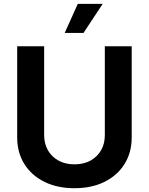

<svg xmlns="http://www.w3.org/2000/svg" viewBox="-20 -968 774 998"><path d="M367.2 10.3Q277.8 10.3 210.7 -22.9Q143.6 -56.2 106.4 -115.7Q69.3 -175.3 69.3 -253.9V-727.5H209.5V-265.6Q209.5 -221.2 229 -187Q248.5 -152.8 283.9 -133.3Q319.3 -113.8 367.2 -113.8Q415 -113.8 450.4 -133.3Q485.8 -152.8 505.4 -187Q524.9 -221.2 524.9 -265.6V-727.5H664.6V-253.9Q664.6 -175.3 627.4 -115.7Q590.3 -56.2 523.4 -22.9Q456.5 10.3 367.2 10.3ZM316.4 -796.9 384.3 -947.8H513.7L414.1 -796.9Z"/></svg>

Font: Inter
Style: 650
Weight: 650
Designer: Rasmus Andersson
Foundry: rsms
Version: Version 4.001;git-66647c0bb